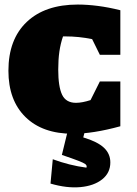

<svg xmlns="http://www.w3.org/2000/svg" viewBox="-20 -576 601 844"><path d="M300 12Q167 12 92 -61.5Q17 -135 17 -265Q17 -403 97.5 -479.5Q178 -556 322 -556Q363 -556 410 -550Q457 -544 509 -531V-335H419L385 -404Q356 -410 326.5 -413Q297 -416 267 -416H257Q246 -384 241 -349Q236 -314 236 -270Q236 -195 253 -159.5Q270 -124 314 -124Q341 -124 378 -136L419 -218H509V-21Q389 12 300 12ZM282 -18H358L346 28Q409 47 437 73.5Q465 100 465 138Q465 184 429 212.5Q393 241 333.5 246.5Q274 252 202 231L212 124Q247 137 284.5 146.5Q322 156 360 161Q361 159 361 156Q361 150 354.5 145Q348 140 325 131Q302 122 252 105Z"/></svg>

Font: Piazzolla SC Black
Style: Regular
Weight: 900
Designer: Juan Pablo del Peral
Foundry: Huerta Tipografica
Version: Version 1.330